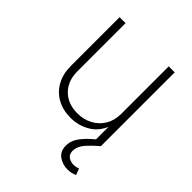

<svg xmlns="http://www.w3.org/2000/svg" viewBox="-209 -665 998 998"><g transform="rotate(45 290.0 -166.5)"><path d="M275.9 7.8Q220.7 7.8 178 -15.6Q135.3 -39.1 111.3 -82.5Q87.4 -126 87.4 -186V-542.5H131.3V-188.5Q131.3 -117.7 173.6 -75.7Q215.8 -33.7 284.7 -33.7Q331.1 -33.7 368.4 -53.5Q405.8 -73.2 427.2 -109.1Q448.7 -145 448.7 -192.4V-542.5H492.7V0H449.7V-122.1H458Q438 -55.2 387.9 -23.7Q337.9 7.8 275.9 7.8ZM456.1 209Q418.5 209 390.1 188.5Q361.8 168 361.8 127Q361.8 88.9 387.5 55.7Q413.1 22.5 451.2 -7.8L493.2 0Q457 30.3 431.4 59.6Q405.8 88.9 405.8 121.6Q405.8 146.5 422.4 158Q439 169.4 461.4 169.4Q470.7 169.4 479 167.5Q487.3 165.5 494.1 162.1L507.8 197.8Q497.1 202.1 484.6 205.6Q472.2 209 456.1 209Z"/></g></svg>

Font: Inter 16pt ExtraLight
Style: Regular
Weight: 250
Version: Version 4.001;git-66647c0bb